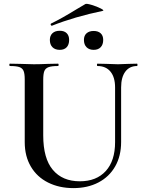

<svg xmlns="http://www.w3.org/2000/svg" viewBox="-20 -952 741 986"><path d="M480 -613Q478 -613 478 -619Q478 -625 480 -625L526 -624Q564 -622 586 -622Q604 -622 640 -624L684 -625Q686 -625 686 -619Q686 -613 684 -613Q645 -613 623.5 -584Q602 -555 602 -503V-223Q602 -151 571.5 -97.5Q541 -44 485.5 -15Q430 14 357 14Q284 14 227 -14.5Q170 -43 138.5 -96.5Q107 -150 107 -222V-544Q107 -574 101 -588Q95 -602 79.5 -607.5Q64 -613 31 -613Q28 -613 28 -619Q28 -625 31 -625L83 -624Q127 -622 154 -622Q184 -622 228 -624L278 -625Q281 -625 281 -619Q281 -613 278 -613Q245 -613 229 -607Q213 -601 207.5 -586.5Q202 -572 202 -542V-257Q202 -138 251.5 -79.5Q301 -21 390 -21Q475 -21 523 -73.5Q571 -126 571 -222V-503Q571 -555 547.5 -584Q524 -613 480 -613ZM246 -820Q242 -820 240.5 -824.5Q239 -829 242 -831Q296 -857 374 -905L418 -931Q423 -935 450 -927Q477 -919 497.5 -908.5Q518 -898 507 -896Q363 -866 247 -820ZM236 -747Q236 -769 249.5 -781.5Q263 -794 287 -794Q310 -794 322.5 -781.5Q335 -769 335 -747Q335 -723 322.5 -709.5Q310 -696 287 -696Q263 -696 249.5 -709.5Q236 -723 236 -747ZM411 -747Q411 -769 424.5 -781Q438 -793 461 -793Q484 -793 497 -781Q510 -769 510 -747Q510 -723 497 -709.5Q484 -696 461 -696Q438 -696 424.5 -709.5Q411 -723 411 -747Z"/></svg>

Font: Cormorant SC SemiBold
Style: Regular
Weight: 600
Designer: Christian Thalmann (Catharsis Fonts)
Foundry: Catharsis Fonts
Version: Version 4.000